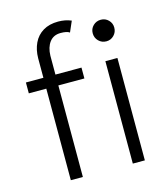

<svg xmlns="http://www.w3.org/2000/svg" viewBox="-113 -846 802 932"><g transform="rotate(-15 288.0 -380.0)"><path d="M39.1 -514.6H127V-612.3Q127.4 -655.3 143.3 -688.7Q159.2 -722.2 190.4 -741Q221.7 -759.8 266.6 -759.8Q302.2 -759.8 332 -747.1L308.6 -693.4Q295.4 -703.1 263.7 -703.1Q227.5 -703.1 208 -677.2Q188.5 -651.4 187.5 -609.4V-514.6H318.4V-460H187.5V0H127V-460H39.1ZM438.5 -514.6H499V0H438.5ZM414.1 -661.1Q414.1 -683.6 429.9 -699.2Q445.8 -714.8 468.8 -714.8Q491.2 -714.8 506.8 -699.2Q522.5 -683.6 522.5 -661.1Q522.5 -638.2 506.8 -622.3Q491.2 -606.4 468.8 -606.4Q445.8 -606.4 429.9 -622.3Q414.1 -638.2 414.1 -661.1Z"/></g></svg>

Font: Reddit Sans Fudge Light
Style: Regular
Weight: 300
Designer: Stephen Hutchings
Foundry: Reddit
Version: Version 1.013